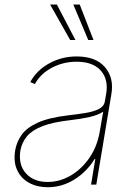

<svg xmlns="http://www.w3.org/2000/svg" viewBox="-20 -798 581 830"><path d="M186.1 11.4Q141.3 11.4 106.7 -7.1Q72.1 -25.6 54.9 -61.1Q37.6 -96.6 45.5 -147.7Q51.8 -184.7 73.7 -215.4Q95.5 -246.1 143.6 -267.9Q191.8 -289.8 277 -299.7Q315.3 -304 349.8 -309.7Q384.2 -315.3 407 -326.7Q429.7 -338.1 433.2 -359.4L438.9 -392Q449.6 -454.9 415.5 -493.1Q381.4 -531.2 311.1 -531.2Q253.6 -531.2 204.4 -505.3Q155.2 -479.4 130.7 -434.7L110.8 -443.2Q138.5 -494.3 192.8 -524.1Q247.2 -554 311.1 -554Q394.2 -554 433.8 -507.6Q473.4 -461.3 461.6 -392L396.3 0H373.6L392 -110.8H389.2Q355.1 -55.4 301.5 -22Q247.9 11.4 186.1 11.4ZM186.1 -11.4Q237.9 -11.4 285.7 -39.2Q333.5 -67.1 367.4 -117Q401.3 -166.9 411.9 -233L426.1 -315.3Q403.8 -300.4 366.7 -292.1Q329.5 -283.7 282.7 -278.4Q208.1 -269.9 163.4 -252.5Q118.6 -235.1 96.6 -208.8Q74.6 -182.5 68.2 -147.7Q58.6 -85.9 92 -48.7Q125.4 -11.4 186.1 -11.4ZM283.4 -625 196.7 -778.4H225.9L306.1 -625ZM361.5 -625 296.9 -778.4H324.6L384.2 -625Z"/></svg>

Font: Inter Thin  BETA
Style: Italic
Weight: 100
Italic angle: -9.39999°
Designer: Rasmus Andersson
Foundry: rsms
Version: Version 3.011;git-f93a4a705